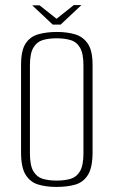

<svg xmlns="http://www.w3.org/2000/svg" viewBox="-20 -725 448 757"><path d="M202 12Q162 12 130.5 2.5Q99 -7 81 -36Q63 -65 63 -125V-469Q63 -526 81 -553.5Q99 -581 131.5 -590Q164 -599 204 -599Q245 -599 276.5 -589.5Q308 -580 326.5 -552.5Q345 -525 345 -469V-125Q345 -64 326.5 -35Q308 -6 276.5 3Q245 12 202 12ZM203 -13Q235 -13 258.5 -20Q282 -27 295.5 -50Q309 -73 309 -120V-467Q309 -514 295.5 -537Q282 -560 258 -567Q234 -574 203 -574Q172 -574 148.5 -567Q125 -560 111.5 -537Q98 -514 98 -467V-120Q98 -73 111.5 -50Q125 -27 148.5 -20Q172 -13 203 -13ZM188 -628 107 -704H136L203 -651L271 -705H301L219 -628Z"/></svg>

Font: Alumni Sans Thin ExtraLight
Style: Regular
Weight: 250
Version: Version 1.018